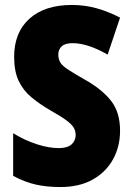

<svg xmlns="http://www.w3.org/2000/svg" viewBox="-20 -744 531 774"><path d="M464 -217Q464 -153 435.5 -101.5Q407 -50 353.5 -20Q300 10 223 10Q168 10 124 0Q80 -10 33 -35V-207Q80 -178 128.5 -162.5Q177 -147 217 -147Q252 -147 268.5 -162Q285 -177 285 -200Q285 -216 277 -229.5Q269 -243 247.5 -259Q226 -275 185 -298Q140 -324 106.5 -352Q73 -380 55 -418.5Q37 -457 37 -515Q37 -613 98.5 -668.5Q160 -724 270 -724Q322 -724 370 -710.5Q418 -697 464 -673L414 -524Q333 -570 273 -570Q242 -570 228.5 -557Q215 -544 215 -524Q215 -506 223 -492.5Q231 -479 254.5 -463.5Q278 -448 322 -423Q390 -385 427 -338.5Q464 -292 464 -217Z"/></svg>

Font: Noto Sans Lao Condensed Black
Style: Regular
Weight: 900
Width: 3
Designer: Monotype Design Team
Foundry: Monotype Imaging Inc.
Version: Version 2.003; ttfautohint (v1.8.4.7-5d5b)